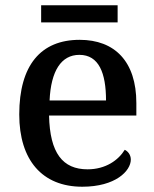

<svg xmlns="http://www.w3.org/2000/svg" viewBox="-20 -698 585 728"><path d="M136 -613H426V-678H136ZM292 10C418 10 476 -50 476 -93C476 -112 464 -125 453 -130C429 -91 381 -56 312 -56C218 -56 169 -117 166 -260H497V-307C497 -465 415 -547 282 -547C135 -547 53 -451 53 -264C53 -91 140 10 292 10ZM382 -317H168C173 -429 212 -490 281 -490C355 -490 382 -421 382 -317Z"/></svg>

Font: Noto Serif Georgian Medium
Style: Regular
Weight: 500
Designer: Monotype Design Team, Akaki Razmadze
Foundry: Google LLC
Version: Version 2.003